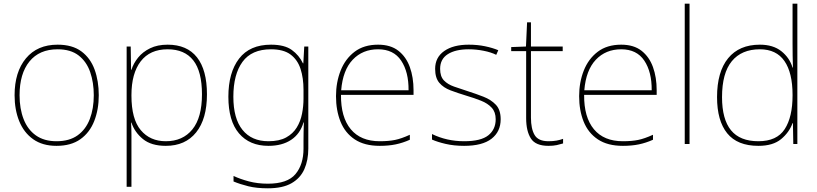

<svg xmlns="http://www.w3.org/2000/svg" viewBox="-20 -780 4428 1040"><path d="M515 -264Q515 -187 490.5 -124.5Q466 -62 415.5 -26Q365 10 286 10Q210 10 159.5 -26Q109 -62 84 -124Q59 -186 59 -264Q59 -390 120.5 -464Q182 -538 292 -538Q372 -538 421 -501.5Q470 -465 492.5 -403Q515 -341 515 -264ZM86 -264Q86 -191 108 -134.5Q130 -78 174.5 -46.5Q219 -15 286 -15Q356 -15 400.5 -47Q445 -79 466.5 -135.5Q488 -192 488 -264Q488 -333 468.5 -389.5Q449 -446 406 -479.5Q363 -513 292 -513Q193 -513 139.5 -447Q86 -381 86 -264Z M888 -538Q993 -538 1047 -469.5Q1101 -401 1101 -269Q1101 -136 1042.5 -63Q984 10 878 10Q799 10 754 -27Q709 -64 692 -116H690Q692 -82 692 -49.5Q692 -17 692 15V232H666V-528H688L690 -402H692Q703 -437 728 -468Q753 -499 793 -518.5Q833 -538 888 -538ZM888 -513Q792 -513 742 -447.5Q692 -382 692 -265V-262Q692 -135 742.5 -75Q793 -15 878 -15Q970 -15 1022 -79Q1074 -143 1074 -269Q1074 -393 1027 -453Q980 -513 888 -513Z M1448 -538Q1521 -538 1560.5 -509.5Q1600 -481 1621 -437H1623L1628 -528H1650V25Q1650 88 1628.5 136.5Q1607 185 1559 212.5Q1511 240 1431 240Q1370 240 1325.5 229Q1281 218 1245 203V173Q1281 190 1328 202.5Q1375 215 1431 215Q1537 215 1580.5 163Q1624 111 1624 25V-17Q1624 -46 1624.5 -67Q1625 -88 1626 -117H1624Q1606 -55 1557 -22.5Q1508 10 1434 10Q1332 10 1274.5 -57.5Q1217 -125 1217 -256Q1217 -387 1275 -462.5Q1333 -538 1448 -538ZM1448 -513Q1343 -513 1293.5 -445Q1244 -377 1244 -256Q1244 -138 1293.5 -76.5Q1343 -15 1434 -15Q1493 -15 1530 -35.5Q1567 -56 1587.5 -89.5Q1608 -123 1616 -164Q1624 -205 1624 -246V-294Q1624 -357 1608 -406.5Q1592 -456 1554 -484.5Q1516 -513 1448 -513Z M2028 -538Q2096 -538 2138 -505Q2180 -472 2200 -416.5Q2220 -361 2220 -291V-266H1827Q1826 -145 1880 -80Q1934 -15 2037 -15Q2085 -15 2119.5 -22Q2154 -29 2200 -50V-23Q2162 -6 2123.5 2Q2085 10 2037 10Q1954 10 1901.5 -25Q1849 -60 1824.5 -121Q1800 -182 1800 -259Q1800 -334 1825 -397.5Q1850 -461 1900.5 -499.5Q1951 -538 2028 -538ZM2028 -513Q1944 -513 1890.5 -456.5Q1837 -400 1828 -291H2193Q2194 -390 2153 -451.5Q2112 -513 2028 -513Z M2692 -134Q2692 -67 2642.5 -28.5Q2593 10 2494 10Q2439 10 2394 -0.5Q2349 -11 2320 -24V-54Q2400 -15 2494 -15Q2585 -15 2625 -47Q2665 -79 2665 -134Q2665 -173 2643.5 -196.5Q2622 -220 2585.5 -234.5Q2549 -249 2505 -262Q2459 -276 2420.5 -290.5Q2382 -305 2359.5 -331.5Q2337 -358 2337 -407Q2337 -469 2386 -503.5Q2435 -538 2519 -538Q2566 -538 2607 -529.5Q2648 -521 2679 -508L2668 -483Q2640 -497 2599.5 -505Q2559 -513 2519 -513Q2447 -513 2405.5 -486.5Q2364 -460 2364 -407Q2364 -366 2384.5 -344.5Q2405 -323 2439.5 -311Q2474 -299 2514 -286Q2558 -272 2599 -256Q2640 -240 2666 -212.5Q2692 -185 2692 -134Z M2951 -15Q2976 -15 2995 -18.5Q3014 -22 3030 -28V-3Q3014 2 2995.5 6Q2977 10 2951 10Q2881 10 2855.5 -30Q2830 -70 2830 -140V-503H2749V-525L2829 -528L2835 -659H2856V-528H3028V-503H2856V-143Q2856 -82 2876 -48.5Q2896 -15 2951 -15Z M3345 -538Q3413 -538 3455 -505Q3497 -472 3517 -416.5Q3537 -361 3537 -291V-266H3144Q3143 -145 3197 -80Q3251 -15 3354 -15Q3402 -15 3436.5 -22Q3471 -29 3517 -50V-23Q3479 -6 3440.5 2Q3402 10 3354 10Q3271 10 3218.5 -25Q3166 -60 3141.5 -121Q3117 -182 3117 -259Q3117 -334 3142 -397.5Q3167 -461 3217.5 -499.5Q3268 -538 3345 -538ZM3345 -513Q3261 -513 3207.5 -456.5Q3154 -400 3145 -291H3510Q3511 -390 3470 -451.5Q3429 -513 3345 -513Z M3715 0H3689V-760H3715Z M4088 10Q3974 10 3919 -58Q3864 -126 3864 -254Q3864 -391 3924 -464.5Q3984 -538 4096 -538Q4168 -538 4212.5 -502.5Q4257 -467 4273 -414H4275Q4274 -448 4273.5 -480Q4273 -512 4273 -543V-760H4299V0H4277L4275 -113H4273Q4255 -63 4211 -26.5Q4167 10 4088 10ZM4088 -15Q4188 -15 4230.5 -80.5Q4273 -146 4273 -263V-266Q4273 -386 4229 -449.5Q4185 -513 4096 -513Q3997 -513 3944 -448.5Q3891 -384 3891 -254Q3891 -134 3939.5 -74.5Q3988 -15 4088 -15Z"/></svg>

Font: Noto Sans Lao Looped Thin
Style: Regular
Weight: 100
Designer: Mark Frömberg, Ben Mitchell
Foundry: The Fontpad Ltd
Version: Version 1.002; ttfautohint (v1.8.4.7-5d5b)